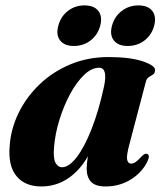

<svg xmlns="http://www.w3.org/2000/svg" viewBox="-20 -678 606 710"><path d="M458 -142.5Q447 -101.5 450.2 -87.2Q453.5 -73 464.5 -73Q473 -73 481.8 -79Q490.5 -85 504 -100Q511.5 -107 515.8 -108.8Q520 -110.5 524.5 -108.5Q536.5 -103.5 524 -78.5Q503.5 -38.5 462.5 -13.5Q421.5 11.5 370.5 11.5Q332.5 11.5 316.5 -6Q300.5 -23.5 300.5 -54.5Q300.5 -72.5 305 -100Q274.5 -46.5 230.5 -17.5Q186.5 11.5 132.5 11.5Q72.5 11.5 40.8 -27Q9 -65.5 16 -141Q20.5 -202.5 49 -260.8Q77.5 -319 125.8 -365.5Q174 -412 239 -439.5Q304 -467 381.5 -467Q461.5 -467 508.5 -451Q555.5 -435 553.5 -417.5Q552.5 -406.5 545.2 -402Q538 -397.5 530.2 -392.8Q522.5 -388 519.5 -376.5ZM180 -135.5Q176 -93 185.2 -76.2Q194.5 -59.5 209 -59.5Q235 -59.5 263.5 -96.5Q292 -133.5 318.5 -200.5Q345 -267.5 364.5 -357.5Q379.5 -427.5 346.5 -427.5Q318.5 -427.5 290.5 -400.5Q262.5 -373.5 239 -329.8Q215.5 -286 199.8 -235Q184 -184 180 -135.5ZM253 -508Q218 -508 202.2 -528.5Q186.5 -549 195.5 -582.5Q204.5 -617 231 -637.5Q257.5 -658 292.5 -658Q328 -658 343.8 -637.5Q359.5 -617 350.5 -582.5Q341.5 -549 315 -528.5Q288.5 -508 253 -508ZM452 -508Q417 -508 401 -528.5Q385 -549 394 -582.5Q403 -616.5 429.8 -637.2Q456.5 -658 491.5 -658Q527.5 -658 543.2 -637.5Q559 -617 550 -582.5Q541 -549 514.5 -528.5Q488 -508 452 -508Z"/></svg>

Font: Fraunces 72pt
Style: Bold Italic
Weight: 700
Italic angle: -16°
Version: Version 1.000;[b76b70a41]